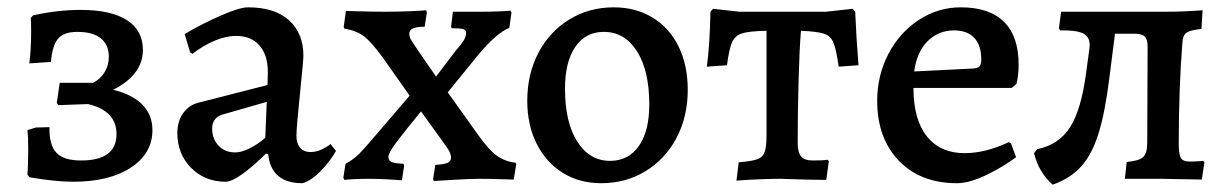

<svg xmlns="http://www.w3.org/2000/svg" viewBox="-20 -488 3344 524"><path d="M61 -4 55 -11Q57 -41 57 -80Q57 -115 55 -133L78 -140L115 -141Q114 -92 134 -71Q154 -50 201 -50Q298 -50 298 -122Q298 -186 220 -204L139 -201L135 -207L143 -262H234Q254 -272 265.5 -291Q277 -310 277 -333Q277 -366 255 -383.5Q233 -401 191 -401Q155 -401 139 -383Q123 -365 119 -319L60 -315Q65 -353 65 -403Q65 -427 64 -439L70 -446Q137 -461 200 -461Q283 -461 326.5 -433Q370 -405 370 -352Q370 -284 289 -243Q342 -230 369 -202Q396 -174 396 -133Q396 -69 337 -30.5Q278 8 180 8Q132 8 61 -4Z M712 -67 706 -69Q671 -34 641.5 -13Q612 8 596 8Q539 8 501.5 -30Q464 -68 464 -125Q464 -156 479 -178Q494 -200 519 -207L710 -256L711 -291Q711 -338 688 -364Q665 -390 624 -390Q597 -390 566 -377Q535 -364 505 -341L499 -345L484 -395Q531 -423 582.5 -445.5Q634 -468 657 -468Q730 -468 769 -432.5Q808 -397 808 -336Q808 -324 800 -246Q789 -140 789 -117Q789 -97 799 -85Q809 -73 828 -73Q842 -73 857.5 -80Q873 -87 882 -95L897 -76Q881 -48 856 -22Q831 4 806 12Q720 12 712 -67ZM704 -112 708 -210 586 -175Q559 -166 559 -137Q559 -109 576.5 -90.5Q594 -72 622 -72Q639 -72 662 -83.5Q685 -95 704 -112Z M1162 1 1168 -38Q1191 -39 1201 -43.5Q1211 -48 1211 -58Q1211 -71 1196 -91L1129 -184Q1088 -134 1064 -102.5Q1040 -71 1040 -60Q1040 -50 1048.5 -46Q1057 -42 1081 -41L1083 -36L1077 4Q1066 3 1038.5 1.5Q1011 0 987 0Q964 0 945 1Q926 2 920 3L917 -3L923 -41Q945 -53 960 -68Q975 -83 1014 -129L1098 -227L1026 -329Q994 -373 974 -388.5Q954 -404 920 -410L918 -414L924 -458Q935 -458 966 -457Q997 -456 1032 -456Q1069 -456 1101.5 -457.5Q1134 -459 1143 -460L1145 -455L1139 -415Q1117 -415 1107 -410.5Q1097 -406 1097 -396Q1097 -387 1102.5 -378Q1108 -369 1121 -350L1170 -279L1224 -350Q1239 -367 1245.5 -377.5Q1252 -388 1252 -398Q1252 -406 1244 -408.5Q1236 -411 1213 -411L1211 -415L1216 -456H1296Q1321 -456 1343 -457Q1365 -458 1373 -459L1376 -454L1370 -412Q1335 -398 1285 -338L1202 -236L1287 -117Q1313 -80 1335.5 -63.5Q1358 -47 1387 -44L1389 -40L1382 2Q1372 2 1344.5 1Q1317 0 1289 0Q1265 0 1221.5 2.5Q1178 5 1164 6Z M1419 -213Q1419 -286 1449.5 -344Q1480 -402 1534 -435Q1588 -468 1655 -468Q1715 -468 1761 -440Q1807 -412 1832 -361Q1857 -310 1857 -243Q1857 -170 1826.5 -112Q1796 -54 1742 -21Q1688 12 1621 12Q1561 12 1515.5 -16.5Q1470 -45 1444.5 -96Q1419 -147 1419 -213ZM1752 -203Q1752 -295 1718.5 -348Q1685 -401 1628 -401Q1578 -401 1550 -360Q1522 -319 1522 -246Q1522 -154 1555.5 -101.5Q1589 -49 1645 -49Q1695 -49 1723.5 -89.5Q1752 -130 1752 -203Z M1996 -45Q2032 -48 2047 -53.5Q2062 -59 2067 -73.5Q2072 -88 2072 -121V-404Q2025 -403 2005.5 -397Q1986 -391 1978 -373Q1970 -355 1964 -310L1909 -306Q1917 -362 1919 -456L1926 -464L1998 -456H2234L2307 -464L2314 -456Q2317 -383 2323 -310L2269 -306Q2262 -354 2254.5 -372Q2247 -390 2229 -396Q2211 -402 2166 -404Q2162 -359 2159.5 -270.5Q2157 -182 2157 -98Q2157 -72 2166.5 -61Q2176 -50 2198 -50Q2227 -50 2239 -52L2242 -48L2235 3L2175 2L2111 0Q2055 0 1990 5Z M2374 -213Q2374 -282 2404.5 -340.5Q2435 -399 2487.5 -433.5Q2540 -468 2602 -468Q2680 -468 2720 -428.5Q2760 -389 2760 -312Q2760 -281 2754 -259L2741 -248H2473Q2473 -162 2509.5 -116Q2546 -70 2613 -70Q2669 -70 2733 -100L2739 -97L2753 -59Q2717 -32 2671 -10Q2625 12 2592 12Q2492 12 2433 -49.5Q2374 -111 2374 -213ZM2636 -301Q2649 -302 2653.5 -307Q2658 -312 2658 -326Q2658 -364 2639 -384.5Q2620 -405 2584 -405Q2541 -405 2511.5 -375.5Q2482 -346 2475 -293Z M3267 -45 3260 2 3150 0H3050L3055 -46Q3089 -49 3100 -59.5Q3111 -70 3111 -98L3112 -360Q3112 -381 3104 -388.5Q3096 -396 3076 -396H3023L3008 -278Q2996 -181 2978 -123.5Q2960 -66 2930.5 -33.5Q2901 -1 2853 16Q2815 -17 2802 -70L2811 -81Q2870 -93 2900.5 -141Q2931 -189 2944 -288L2953 -354L2954 -365Q2954 -388 2935.5 -397Q2917 -406 2873 -405L2870 -411L2876 -456H3160Q3209 -456 3262 -460L3259 -409Q3229 -406 3218.5 -399Q3208 -392 3207 -372Q3197 -249 3197 -95Q3197 -66 3203 -56.5Q3209 -47 3228 -47Q3244 -47 3264 -49Z"/></svg>

Font: Alegreya Medium
Style: Regular
Weight: 500
Designer: Juan Pablo del Peral
Foundry: Huerta Tipografica
Version: Version 2.007; ttfautohint (v1.6)